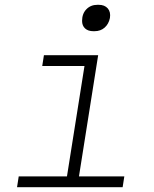

<svg xmlns="http://www.w3.org/2000/svg" viewBox="-20 -780 640 800"><path d="M369 -650Q347 -650 334.5 -661.5Q322 -673 322 -693Q322 -723 340 -741.5Q358 -760 386 -760H391Q416 -760 429 -745Q442 -730 438 -705Q433 -680 416 -665Q399 -650 374 -650ZM491 0H51L58 -45H259L332 -505H156L163 -550H389L309 -45H498Z"/></svg>

Font: JetBrains Mono Extra Light
Style: Italic
Weight: 200
Italic angle: -9°
Monospace: yes
Designer: Philipp Nurullin, Konstantin Bulenkov
Foundry: JetBrains
Version: 2.002